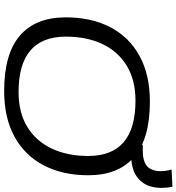

<svg xmlns="http://www.w3.org/2000/svg" viewBox="18 -878 869 946"><g transform="rotate(90 453.0 -405.5)"><path d="M429 9Q246 9 156 -68.5Q66 -146 66 -294Q66 -421 114.5 -514Q163 -607 256 -658Q349 -709 481 -709Q664 -709 754 -631.5Q844 -554 844 -406Q844 -280 795.5 -186.5Q747 -93 654 -42Q561 9 429 9ZM434 -62Q536 -62 606.5 -105.5Q677 -149 713 -226.5Q749 -304 749 -405Q749 -638 477 -638Q374 -638 303.5 -594.5Q233 -551 197 -474Q161 -397 161 -295Q161 -62 434 -62ZM702 -616 694 -674H724Q794 -674 813.5 -713.5Q833 -753 816 -816L901 -820Q912 -762 900 -716Q888 -670 848.5 -643Q809 -616 735 -616Z"/></g></svg>

Font: Georama Extended
Style: Italic
Weight: 400
Width: 7
Italic angle: -9°
Designer: Jean-Baptiste Levee
Foundry: Production Type
Version: Version 1.000